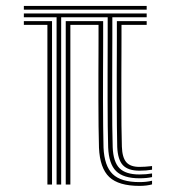

<svg xmlns="http://www.w3.org/2000/svg" viewBox="-20 -619 590 644"><path d="M60 -586.5V-599.2H472V-586.5ZM169.8 0V-561H60V-573.8H472V-561H356.8V-490.2Q356.8 -475.5 356.6 -443.5Q356.5 -411.5 356.4 -369.5Q356.2 -327.5 356.2 -282.6Q356.2 -237.8 356.6 -196.6Q357 -155.5 358 -125.5Q359.8 -76.2 380.6 -55Q401.5 -33.8 447.8 -33.8Q470.2 -33.8 490 -37.2V-25Q472.2 -21 447.8 -21Q393.8 -21 369.4 -45.1Q345 -69.2 342.8 -124.8Q341.8 -154.8 341.4 -196.1Q341 -237.5 340.9 -282.6Q340.8 -327.8 340.9 -369.6Q341 -411.5 341.1 -443.6Q341.2 -475.8 341.2 -490.5V-561H185.2V0ZM139 0V-535.5H60V-548.2H154.5V0ZM447.8 4.5Q378 4.5 346.5 -25.2Q315 -55 312 -123.5Q311 -153.8 310.6 -195.2Q310.2 -236.8 310.1 -282Q310 -327.2 310.1 -369.5Q310.2 -411.8 310.4 -444Q310.5 -476.2 310.5 -490.8V-535.5H216V0H200.5V-548.2H326V-490.2Q326 -475.5 325.9 -443.2Q325.8 -411 325.6 -369Q325.5 -327 325.5 -281.9Q325.5 -236.8 326 -195.5Q326.5 -154.2 327.2 -124.2Q330 -62 357.9 -35.1Q385.8 -8.2 447.8 -8.2Q471.2 -8.2 490 -12.8V-0.5Q471.8 4.5 447.8 4.5ZM447.8 -46.5Q409.5 -46.5 392.2 -65Q375 -83.5 373.2 -126.2Q372.5 -156 372.1 -197Q371.8 -238 371.6 -282.9Q371.5 -327.8 371.6 -369.5Q371.8 -411.2 371.9 -443.2Q372 -475.2 372 -490V-548.2H472V-535.5H387.5V-489.8Q387.5 -475.2 387.4 -443.2Q387.2 -411.2 387.1 -369.6Q387 -328 387 -283.2Q387 -238.5 387.4 -197.6Q387.8 -156.8 388.8 -127Q390 -90.8 403.6 -75Q417.2 -59.2 447.8 -59.2Q466.2 -59.2 490 -62V-49.8Q471 -46.5 447.8 -46.5Z"/></svg>

Font: Big Shoulders Inline Display Medium
Style: Regular
Weight: 500
Designer: Patric King
Foundry: XO Type Co
Version: Version 1.000